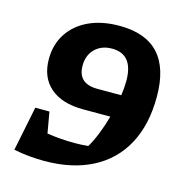

<svg xmlns="http://www.w3.org/2000/svg" viewBox="-96 -702 761 801"><g transform="rotate(15 284.5 -302.0)"><path d="M133 -194 149 -103Q208 -94 269 -94Q298 -94 327 -97Q343 -124 358 -161.5Q373 -199 384 -239H266Q175 -239 124.5 -282.5Q74 -326 74 -405Q74 -468 105 -515.5Q136 -563 192 -589Q248 -615 324 -615Q550 -615 550 -369Q550 -248 504 -163Q458 -78 371.5 -33.5Q285 11 165 11Q134 11 101 8Q68 5 33 -2L72 -194ZM302 -337H405Q410 -372 410 -400Q410 -515 318 -515Q273 -515 245 -487.5Q217 -460 217 -415Q217 -337 302 -337Z"/></g></svg>

Font: Piazzolla SC
Style: Bold Italic
Weight: 700
Italic angle: -11.3°
Designer: Juan Pablo del Peral
Foundry: Huerta Tipografica
Version: Version 1.330